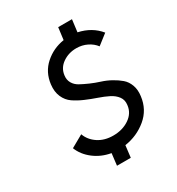

<svg xmlns="http://www.w3.org/2000/svg" viewBox="-213 -967 1088 1182"><g transform="rotate(-30 331.0 -376.0)"><path d="M610 -213Q599 -124 532 -68.5Q465 -13 377 0L367 84H269L279 0Q211 -12 160 -51.5Q109 -91 88 -145L175 -194Q192 -147 236.5 -117.5Q281 -88 343 -88Q409 -88 457 -120.5Q505 -153 511 -207Q516 -242 497.5 -267Q479 -292 447 -308Q415 -324 375.5 -337.5Q336 -351 296.5 -368Q257 -385 225.5 -406.5Q194 -428 177.5 -465.5Q161 -503 167 -553Q177 -635 235 -686.5Q293 -738 371 -750L382 -836H480L469 -749Q562 -729 616 -662L544 -606Q523 -634 488.5 -651Q454 -668 413 -668Q358 -668 315.5 -638.5Q273 -609 267 -559Q263 -529 276.5 -505.5Q290 -482 315.5 -468Q341 -454 374 -439.5Q407 -425 442 -414Q477 -403 509.5 -385Q542 -367 566.5 -346Q591 -325 603.5 -291Q616 -257 610 -213Z"/></g></svg>

Font: Orkney Medium
Style: MediumItalic
Weight: 500
Designer: Samuel Oakes and Alfredo Marco Pradil
Foundry: Alfredo Marco Pradil
Version: 1.0; ttfautohint (v1.5)